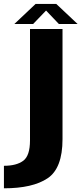

<svg xmlns="http://www.w3.org/2000/svg" viewBox="-86 -743 421 992"><path d="M-65.7 229.9Q82.6 229.9 159.8 178.2Q237 126.6 237 -24.1V-593H69V-17.5Q69 61.7 34 87.7Q-1.1 113.6 -65.7 113.6ZM-11.9 -619H85.1L152 -688.5L218.2 -619H314.9L204.8 -722.6H97.8Z"/></svg>

Font: Anybody Thin
Style: Regular
Weight: 100
Designer: Tyler Finck
Foundry: Etcetera Type Company
Version: Version 1.114;gftools[0.9.25]